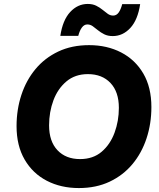

<svg xmlns="http://www.w3.org/2000/svg" viewBox="-20 -943 805 974"><path d="M380 11Q289 11 217.5 -26Q146 -63 105 -133.5Q64 -204 64 -303Q64 -387 88.5 -461.5Q113 -536 160 -592.5Q207 -649 275.5 -681.5Q344 -714 432 -714Q523 -714 594.5 -677Q666 -640 707 -570Q748 -500 748 -400Q748 -316 723.5 -241.5Q699 -167 652 -110.5Q605 -54 536.5 -21.5Q468 11 380 11ZM386 -136Q452 -136 495.5 -173Q539 -210 561 -269.5Q583 -329 583 -396Q583 -477 540.5 -522Q498 -567 426 -567Q361 -567 317 -530Q273 -493 251 -434Q229 -375 229 -307Q229 -226 271.5 -181Q314 -136 386 -136ZM691 -922Q679 -842 641 -801Q603 -760 552 -760Q527 -760 509 -769Q491 -778 477 -789.5Q463 -801 450.5 -810Q438 -819 423 -819Q407 -819 395.5 -803.5Q384 -788 377 -761H286Q298 -841 336 -882Q374 -923 425 -923Q450 -923 468 -914Q486 -905 500 -893.5Q514 -882 526.5 -873Q539 -864 554 -864Q571 -864 582 -879.5Q593 -895 600 -922Z"/></svg>

Font: Prodigy Sans
Style: Bold Italic
Weight: 700
Italic angle: -13°
Designer: Wei Huang
Foundry: Wei Huang
Version: Version 1.003; ttfautohint (v1.8.3)